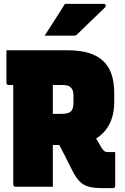

<svg xmlns="http://www.w3.org/2000/svg" viewBox="-20 -958 640 985"><path d="M427 -326Q446 -293 464 -263Q482 -233 501 -200Q508 -189 514.5 -183.5Q521 -178 531 -178Q534 -178 537 -178Q540 -178 543 -178H571Q571 -134 571 -91.5Q571 -49 571 -4Q571 1 568 4Q565 7 560 7Q548 7 533 7Q518 7 504 7Q462 7 436 0Q410 -7 391 -25Q372 -43 353 -79Q332 -121 311 -162.5Q290 -204 268 -245ZM13 -700Q92 -700 171 -700Q250 -700 329 -700Q391 -700 436 -686Q481 -672 510 -644.5Q539 -617 552.5 -576Q566 -535 566 -481V-434Q566 -382 550.5 -341.5Q535 -301 505.5 -272.5Q476 -244 436 -229Q396 -214 346 -214Q309 -214 271 -214Q233 -214 196 -214L185 -207V-374Q213 -374 241 -374Q269 -374 296 -374Q319 -374 332.5 -379.5Q346 -385 351.5 -398Q357 -411 357 -434V-466Q357 -483 353.5 -493Q350 -503 343 -509Q336 -517 324.5 -519.5Q313 -522 299 -522Q253 -522 207.5 -522Q162 -522 116 -522Q70 -522 24 -522Q19 -522 16 -525Q13 -528 13 -533Q13 -575 13 -616Q13 -657 13 -700ZM251 0Q202 0 155 0Q108 0 59 0Q54 0 51 -3.5Q48 -7 48 -11Q48 -91 48 -169Q48 -247 48 -325Q48 -403 48 -481Q48 -559 48 -639H265L251 -621Q251 -577 251 -534Q251 -491 251 -448Q251 -390 251 -333Q251 -276 251 -218.5Q251 -161 251 -100Q251 -73 251 -47.5Q251 -22 251 0ZM313 -938Q352 -938 384 -938Q416 -938 447 -938Q478 -938 514 -938Q520 -938 522 -932Q524 -926 520 -921Q500 -902 484 -886.5Q468 -871 452 -855.5Q436 -840 418 -822.5Q400 -805 376 -782Q373 -778 368 -776.5Q363 -775 355 -775Q328 -775 303 -775Q278 -775 255 -775Q232 -775 209 -775Q227 -803 244 -829.5Q261 -856 278.5 -883Q296 -910 313 -938Z"/></svg>

Font: Recursive Black
Style: Regular
Weight: 900
Version: Version 1.085